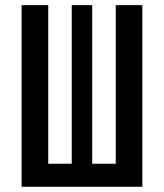

<svg xmlns="http://www.w3.org/2000/svg" viewBox="-20 -713 626 733"><path d="M62.5 0V-693.4H164.1V-87.9H253.9V-693.4H332V-87.9H421.9V-693.4H523.4V0Z"/></svg>

Font: Cascadia Mono PL
Style: Regular
Weight: 400
Monospace: yes
Designer: Aaron Bell
Foundry: Saja Typeworks
Version: Version 2404.023; ttfautohint (v1.8.4)